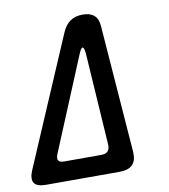

<svg xmlns="http://www.w3.org/2000/svg" viewBox="-94 -811 777 881"><g transform="rotate(-10 294.5 -370.0)"><path d="M0 -81 254 -674Q268 -707 291.5 -723.5Q315 -740 350 -740Q385 -740 403.5 -723.5Q422 -707 424 -674L469 -81Q472 -40 453 -20Q434 0 391 0H49Q6 0 -6 -20Q-18 -40 0 -81ZM150 -91H322Q343 -91 353 -101Q363 -111 362 -132L334 -561Q331 -591 323.5 -591Q316 -591 304 -561L126 -132Q117 -111 123 -101Q129 -91 150 -91Z"/></g></svg>

Font: Maple Mono NL Medium
Style: Italic
Weight: 500
Italic angle: -10°
Monospace: yes
Designer: subframe7536
Version: Version 7.000